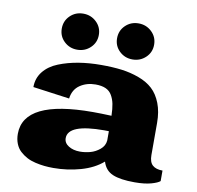

<svg xmlns="http://www.w3.org/2000/svg" viewBox="-89 -902 1038 1012"><g transform="rotate(10 430.5 -395.5)"><path d="M572.3 -616.7Q531.2 -616.7 502.4 -644.3Q473.6 -671.9 473.6 -712.9Q473.6 -753.9 502.2 -781.7Q530.8 -809.6 572.3 -809.6Q613.8 -809.6 642.8 -781.7Q671.9 -753.9 671.9 -712.9Q671.9 -671.9 642.8 -644.3Q613.8 -616.7 572.3 -616.7ZM276.4 -616.7Q235.4 -616.7 206.5 -644.3Q177.7 -671.9 177.7 -712.9Q177.7 -753.9 206.3 -781.7Q234.9 -809.6 276.4 -809.6Q317.9 -809.6 346.9 -781.7Q376 -753.9 376 -712.9Q376 -671.9 346.9 -644.3Q317.9 -616.7 276.4 -616.7ZM45.9 -126Q45.9 -307.6 415.5 -307.6Q458.5 -307.6 515.6 -305.2Q514.6 -342.8 509.5 -368.2Q504.4 -393.6 492.4 -413.8Q480.5 -434.1 459 -443.6Q437.5 -453.1 404.8 -453.1Q357.4 -453.1 321.8 -429Q286.1 -404.8 279.8 -356L84 -382.8Q84 -430.7 112.5 -466.3Q141.1 -502 190.2 -521.5Q239.3 -541 295.7 -550.3Q352.1 -559.6 416 -559.6Q478 -559.6 526.1 -553.5Q574.2 -547.4 619.4 -530.8Q664.6 -514.2 694.1 -486.8Q723.6 -459.5 741.2 -414.6Q758.8 -369.6 758.8 -309.6V-137.7Q758.8 -100.1 777.1 -83.7Q795.4 -67.4 830.6 -67.4V-11.2Q818.8 -0.5 783.9 9.3Q749 19 695.8 19Q619.1 19 578.4 1.7Q537.6 -15.6 523.9 -61.5Q477.5 -21 407 -1Q336.4 19 261.2 19Q235.8 19 212.6 16.6Q189.5 14.2 164.1 8.3Q138.7 2.4 118.2 -8.5Q97.7 -19.5 81.1 -34.9Q64.5 -50.3 55.2 -73.7Q45.9 -97.2 45.9 -126ZM298.3 -147.5Q298.3 -121.6 323.2 -106Q348.1 -90.3 384.3 -90.3Q411.6 -90.3 439 -97.7Q466.3 -105 490 -124.5Q513.7 -144 516.1 -172.9V-222.7Q507.3 -223.1 491.7 -223.1Q298.3 -223.1 298.3 -147.5Z"/></g></svg>

Font: Goblin
Style: Regular
Weight: 400
Designer: Riccardo De Franceschi
Foundry: Sorkin Type Co.
Version: Version 1.001